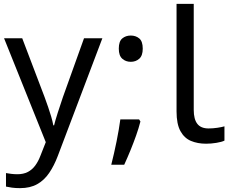

<svg xmlns="http://www.w3.org/2000/svg" viewBox="-20 -734 1192 994"><path d="M1 -536H95L211 -231Q221 -204 229.5 -179Q238 -154 245 -130.5Q252 -107 256 -85H260Q266 -110 279 -150.5Q292 -191 306 -232L415 -536H510L279 74Q260 124 234.5 161.5Q209 199 172.5 219.5Q136 240 84 240Q60 240 42 237.5Q24 235 11 232V162Q22 164 37.5 166Q53 168 70 168Q101 168 123.5 156.5Q146 145 162 123.5Q178 102 189 73L217 2Z M700 -116 707 -105Q698 -70 684.5 -32Q671 6 655.5 44Q640 82 623 119H556Q571 60 583.5 -2Q596 -64 603 -116ZM657 -414Q631 -414 613 -430Q595 -446 595 -482Q595 -520 613 -535Q631 -550 657 -550Q683 -550 701 -535Q719 -520 719 -482Q719 -446 701 -430Q683 -414 657 -414Z M1047 10Q1003 10 968.5 -4.5Q934 -19 914 -55.5Q894 -92 894 -157V-714H983V-165Q983 -117 1001.5 -93Q1020 -69 1060 -69Q1082 -69 1105.5 -72.5Q1129 -76 1142 -80V-6Q1128 1 1100.5 5.5Q1073 10 1047 10Z"/></svg>

Font: hexukannada05
Style: Book
Weight: 400
Designer: Jelle Bosma - Monotype Design Team
Foundry: Monotype Imaging Inc.
Version: Version 2.003